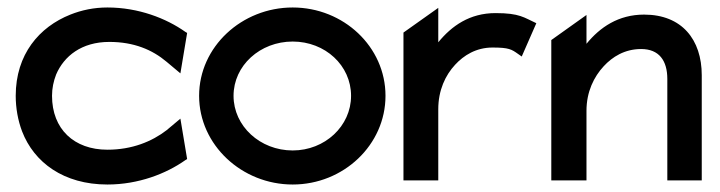

<svg xmlns="http://www.w3.org/2000/svg" viewBox="-20 -482 1924 513"><path d="M22 -226C22 -193 28 -160 39 -131C71 -48 150 11 267 11C350 11 424 -18 475 -54L480 -57L462 -165L425 -134C386 -104 333 -82 267 -82C178 -82 119 -137 119 -226C119 -246 123 -265 130 -283C151 -332 198 -370 272 -370C338 -370 387 -349 425 -317L462 -286L480 -394L475 -397C424 -433 350 -462 267 -462C231 -462 198 -455 168 -443C85 -410 22 -337 22 -226Z M512 -226C512 -95 626 11 762 11C898 11 1010 -95 1010 -226C1010 -357 898 -462 762 -462C626 -462 512 -357 512 -226ZM604 -226C604 -307 675 -371 762 -371C849 -371 918 -307 918 -226C918 -145 848 -80 762 -80C675 -80 604 -145 604 -226Z M1058 0H1151V-190C1151 -241 1170 -281 1196 -309C1219 -334 1252 -355 1296 -355C1340 -355 1347 -350 1364 -338L1374 -331L1413 -420C1380 -435 1369 -447 1304 -447C1235 -447 1187 -413 1151 -369V-461L1058 -395Z M1453 0H1547V-186C1547 -237 1567 -277 1593 -305C1616 -330 1649 -351 1693 -351C1741 -351 1763 -320 1763 -271V0H1855V-281C1855 -376 1802 -443 1701 -443C1632 -443 1583 -409 1547 -365V-442L1453 -375Z"/></svg>

Font: Charger Sport
Style: Bd
Weight: 700
Designer: Jasper
Foundry: Cannot Into Space Fonts
Version: Version 1.1